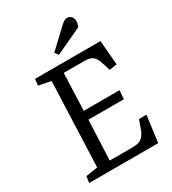

<svg xmlns="http://www.w3.org/2000/svg" viewBox="-219 -1037 1029 1151"><g transform="rotate(-30 296.0 -462.0)"><path d="M163 -642 78 -659 83 -703H536L550 -534L498 -526L486 -564Q476 -599 464.5 -617Q453 -635 435.5 -641.5Q418 -648 389 -648H250L240 -391H488L483 -331H238L226 -55H383Q410 -55 428.5 -61Q447 -67 461 -85Q475 -103 487 -140L502 -183H554L530 0H52L58 -44L140 -57ZM390 -902Q402 -913 411.5 -918.5Q421 -924 431 -924Q449 -924 460 -911Q471 -898 471 -879Q471 -871 469 -862Q467 -853 463 -842L279 -756L261 -781Z"/></g></svg>

Font: Literata 18pt
Style: Italic
Weight: 400
Italic angle: -2°
Designer: Latin by Veronika Burian and Jose Scaglione. Greek by Irene Vlachou. Cyrillic by Vera Evstafieva
Foundry: TypeTogether
Version: Version 3.103;gftools[0.9.29]